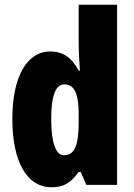

<svg xmlns="http://www.w3.org/2000/svg" viewBox="-20 -780 564 810"><path d="M197 10C250 10 277 -8 312 -54H321L344 0H474V-760H312V-588C312 -567 314 -532 317 -482H312C282 -539 243 -563 192 -563C93 -563 32 -455 32 -278C32 -101 92 10 197 10ZM250 -125C216 -125 196 -175 196 -280C196 -376 215 -424 251 -424C294 -424 312 -385 312 -297V-265C312 -166 294 -125 250 -125Z"/></svg>

Font: Noto Sans Arabic ExtCond Blk
Style: Regular
Weight: 900
Width: 2
Designer: Monotype Design Team, Nadine Chahine, Nizar Qandah and Khaled Hosny
Foundry: Monotype Imaging Inc.
Version: Version 2.012